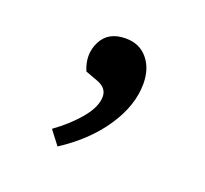

<svg xmlns="http://www.w3.org/2000/svg" viewBox="-60 -175 418 392"><g transform="rotate(20 148.5 21.5)"><path d="M98 149 75 119Q107 96 128.5 70Q150 44 150 22Q150 3 128 -5L101 -15Q87 -48 101.5 -77Q116 -106 154 -106Q184 -106 201.5 -85Q219 -64 219 -31Q219 16 187 64Q155 112 98 149Z"/></g></svg>

Font: Literata 12pt Light
Style: Italic
Weight: 300
Italic angle: -2°
Designer: Latin by Veronika Burian and Jose Scaglione. Greek by Irene Vlachou. Cyrillic by Vera Evstafieva
Foundry: TypeTogether
Version: Version 3.002